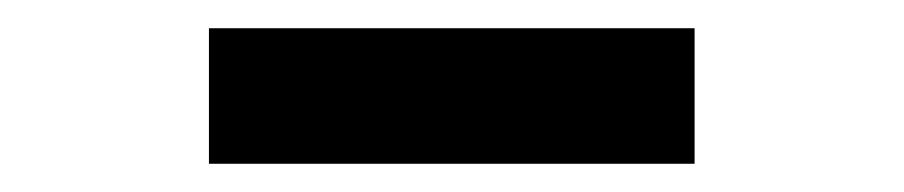

<svg xmlns="http://www.w3.org/2000/svg" viewBox="-20 -777 640 136"><path d="M128 -661V-757H472V-661Z"/></svg>

Font: JetBrains Mono NL
Style: Bold
Weight: 700
Monospace: yes
Designer: Philipp Nurullin, Konstantin Bulenkov
Foundry: JetBrains
Version: Version 2.305; ttfautohint (v1.8.4.7-5d5b)